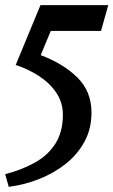

<svg xmlns="http://www.w3.org/2000/svg" viewBox="-35 -517 440 745"><path d="M122 -497H385L357 -397H162L123 -303Q211 -270 265.5 -216Q320 -162 320 -80Q320 -18 293.5 31.5Q267 81 221.5 117.5Q176 154 118.5 177Q61 200 -1 208L-15 159Q50 142 101 113.5Q152 85 180.5 39.5Q209 -6 209 -72Q209 -118 184.5 -155.5Q160 -193 118.5 -220.5Q77 -248 26 -265Z"/></svg>

Font: Rosario SemiBold
Style: Regular
Weight: 600
Designer: Hector Gatti
Foundry: Omnibus Type
Version: Version 1.101; ttfautohint (v1.8.1.43-b0c9)